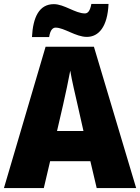

<svg xmlns="http://www.w3.org/2000/svg" viewBox="-20 -953 710 973"><path d="M142 -765H229C235 -805 250 -813 262 -813C305 -813 364 -766 420 -766C480 -766 525 -817 530 -933H443C436 -895 424 -885 410 -885C362 -885 305 -932 253 -932C178 -932 147 -865 142 -765ZM470 0H670L456 -716H211L0 0H202L234 -136H438ZM373 -422 403 -289H269L300 -423C311 -472 328 -550 336 -595C343 -550 363 -466 373 -422Z"/></svg>

Font: Noto Sans Khmer SemiCondensed Black
Style: Regular
Weight: 900
Width: 4
Designer: Danh Hong and the Monotype Design Team
Foundry: Monotype Imaging Inc.
Version: Version 2.004